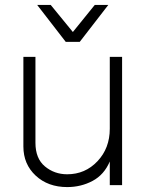

<svg xmlns="http://www.w3.org/2000/svg" viewBox="-20 -755 596 780"><path d="M304 -585H247L131 -735H186L276 -625L365 -735H420ZM253 5Q175 5 125 -41.5Q75 -88 75 -160V-524H124V-175Q124 -111 162.5 -79Q201 -47 253 -47Q326 -47 376 -100Q426 -153 426 -232V-524H476V-3H426V-99Q403 -45 356 -20Q309 5 253 5Z"/></svg>

Font: LXGW 975 Gothic SC 200W
Style: Regular
Weight: 200
Version: Version 2.01;February 25, 2021